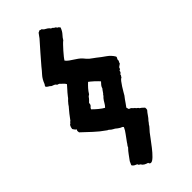

<svg xmlns="http://www.w3.org/2000/svg" viewBox="-293 -877 1043 1043"><g transform="rotate(-45 228.5 -356.0)"><path d="M243.2 -612.3Q251 -602.5 261.2 -595.2Q271.5 -587.9 282.2 -581.1Q293 -574.2 303.2 -566.9Q313.5 -559.6 322.3 -549.8Q328.1 -543 333.5 -536.6Q338.9 -530.3 345.7 -524.4Q353.5 -517.6 361.3 -512.7Q369.1 -507.8 376 -502Q397.5 -484.4 420.4 -468.8Q443.4 -453.1 457 -429.7Q458 -422.9 451.2 -414.1Q452.1 -404.3 448.7 -399.9Q445.3 -395.5 444.3 -388.7Q436.5 -383.8 430.7 -379.4Q424.8 -375 423.8 -366.2Q417 -365.2 415.5 -360.8Q414.1 -356.4 414.1 -353.5Q409.2 -347.7 404.3 -344.7Q404.3 -338.9 401.4 -335.9Q398.4 -333 396.5 -328.1Q390.6 -327.1 382.3 -316.4Q374 -305.7 365.2 -292Q356.4 -278.3 349.1 -265.6Q341.8 -252.9 338.9 -248Q335.9 -243.2 332.5 -239.7Q329.1 -236.3 326.2 -231.4Q319.3 -221.7 313 -212.4Q306.6 -203.1 299.8 -194.3Q301.8 -190.4 302.2 -186Q302.7 -181.6 305.7 -178.7Q315.4 -176.8 321.3 -169.4Q327.1 -162.1 332 -160.2Q334 -154.3 339.8 -151.4Q345.7 -148.4 348.6 -141.6Q358.4 -135.7 362.8 -130.9Q367.2 -126 372.1 -122.1Q373 -112.3 372.1 -109.9Q371.1 -107.4 371.1 -105.5Q361.3 -94.7 353 -82Q344.7 -69.3 334 -58.6Q328.1 -49.8 326.7 -48.3Q325.2 -46.9 323.2 -44.9Q317.4 -34.2 310.1 -26.9Q302.7 -19.5 294.9 -9.8Q289.1 -2 274.4 17.6Q259.8 37.1 243.2 58.6Q226.6 80.1 210 96.2Q193.4 112.3 183.6 112.3Q173.8 112.3 171.9 101.6Q161.1 98.6 151.4 93.3Q141.6 87.9 136.7 78.1Q126 72.3 126 69.8Q126 67.4 125 65.4Q117.2 62.5 109.4 58.1Q101.6 53.7 97.7 45.9Q99.6 40 102.5 35.2Q105.5 30.3 107.4 24.4Q119.1 8.8 129.9 -6.3Q140.6 -21.5 154.3 -35.2Q156.2 -42 160.6 -46.9Q165 -51.8 168 -57.6Q183.6 -80.1 195.8 -95.7Q208 -111.3 215.8 -128.9Q213.9 -133.8 209.5 -135.7Q205.1 -137.7 200.2 -139.6Q194.3 -142.6 188 -147.5Q181.6 -152.3 175.8 -157.2Q171.9 -159.2 168.5 -161.1Q165 -163.1 162.1 -165Q156.2 -168 151.9 -172.9Q147.5 -177.7 139.6 -180.7Q104.5 -205.1 77.6 -230.5Q50.8 -255.9 23.4 -281.2Q21.5 -293 22.9 -295.9Q24.4 -298.8 26.4 -300.8Q20.5 -304.7 16.6 -310.1Q12.7 -315.4 9.8 -320.3Q10.7 -333 17.6 -344.7Q23.4 -346.7 26.4 -351.6Q29.3 -356.4 34.2 -358.4Q47.9 -377.9 58.1 -390.1Q68.4 -402.3 78.1 -414.1Q83 -418.9 86.9 -425.3Q90.8 -431.6 95.7 -436.5Q101.6 -444.3 107.4 -449.2Q113.3 -454.1 118.2 -461.9Q132.8 -480.5 143.1 -491.2Q153.3 -502 162.1 -512.7Q157.2 -522.5 148.9 -529.3Q140.6 -536.1 133.8 -543.9Q130.9 -544.9 127.9 -545.9Q125 -546.9 122.1 -547.9Q118.2 -555.7 110.8 -558.6Q103.5 -561.5 95.7 -564.5Q87.9 -572.3 80.6 -575.7Q73.2 -579.1 69.3 -586.9Q70.3 -590.8 76.2 -598.6Q86.9 -627 102.5 -644Q118.2 -661.1 131.8 -678.7Q156.2 -708 181.6 -736.3Q207 -764.6 232.4 -793.9L240.2 -804.7Q242.2 -808.6 245.6 -812Q249 -815.4 251 -819.3Q253.9 -820.3 256.8 -821.8Q259.8 -823.2 262.7 -825.2Q271.5 -821.3 272.5 -821.8Q273.4 -822.3 274.4 -822.3Q275.4 -820.3 278.8 -817.4Q282.2 -814.5 284.2 -811.5Q294.9 -805.7 302.2 -800.8Q309.6 -795.9 314.5 -788.1Q318.4 -786.1 322.3 -784.7Q326.2 -783.2 328.1 -778.3Q337.9 -776.4 341.8 -766.6Q346.7 -765.6 349.6 -762.2Q352.5 -758.8 355.5 -754.9Q346.7 -732.4 335.4 -720.7Q324.2 -709 316.4 -695.3Q310.5 -691.4 299.3 -679.7Q288.1 -668 276.4 -654.8Q264.6 -641.6 255.4 -629.9Q246.1 -618.2 243.2 -612.3ZM252 -440.4Q239.3 -428.7 228 -416Q216.8 -403.3 208 -388.7Q204.1 -386.7 202.1 -384.8Q200.2 -382.8 197.3 -380.9Q192.4 -373 186.5 -367.2Q180.7 -361.3 174.8 -355.5Q174.8 -341.8 167.5 -336.4Q160.2 -331.1 158.2 -323.2Q163.1 -318.4 170.9 -311Q178.7 -303.7 187 -296.9Q195.3 -290 203.6 -284.2Q211.9 -278.3 217.8 -275.4Q227.5 -285.2 233.9 -296.9Q240.2 -308.6 249 -319.3L256.8 -327.1Q259.8 -333 261.2 -334Q262.7 -335 264.6 -336.9Q268.6 -341.8 272.5 -348.1Q276.4 -354.5 281.2 -359.4Q284.2 -370.1 290 -377.4Q295.9 -384.8 303.7 -392.6Q300.8 -396.5 293.5 -403.8Q286.1 -411.1 278.3 -418.5Q270.5 -425.8 263.2 -431.6Q255.9 -437.5 252 -440.4Z"/></g></svg>

Font: Caesar Dressing
Style: Regular
Weight: 400
Designer: Dathan Boardman
Foundry: Open Window
Version: Version 1.000